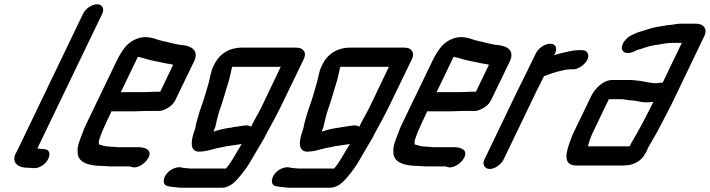

<svg xmlns="http://www.w3.org/2000/svg" viewBox="-20 -726 3327 900"><path d="M369 -661 59 -16C29 30 59 60 106 60C113 61 119 61 126 61L138 62C150 63 161 60 175 52C216 27 226 -25 187 -27L155 -30L459 -661C471 -686 459 -706 435 -706C411 -706 381 -686 369 -661Z M649 -294H555C552 -294 549 -294 546 -293L621 -449C621 -451 624 -455 627 -460C639 -456 648 -456 660 -451C692 -441 729 -436 762 -428L777 -426C781 -425 785 -424 790 -423H792L731 -296H712C699 -296 664 -294 649 -294ZM669 -206H723C734 -205 746 -209 763 -218C780 -227 794 -240 802 -257L891 -441C912 -490 878 -511 832 -515L816 -517C811 -518 807 -519 802 -520C784 -523 764 -530 745 -533C716 -539 695 -552 660 -552C625 -552 586 -531 565 -503C555 -491 539 -465 531 -449L383 -142C377 -129 372 -118 369 -108C354 -70 341 -40 344 -14C343 35 393 52 464 52C475 52 484 54 495 54H587C592 54 594 56 598 57C620 65 653 45 668 25C701 -18 667 -36 629 -36H528C521 -37 515 -38 507 -38C503 -38 499 -38 493 -39C473 -39 458 -45 444 -49C443 -54 442 -65 446 -74C453 -96 462 -118 474 -143L503 -205C506 -204 509 -204 512 -204H606C621 -204 655 -206 669 -206Z M1157 -132C1142 -144 1113 -135 1088 -132L1072 -130C1071 -129 1068 -128 1065 -128C1036 -125 1008 -118 981 -109C985 -123 990 -129 992 -143L997 -165C1000 -180 1004 -190 1009 -208C1022 -244 1033 -282 1043 -316L1054 -352C1057 -366 1060 -379 1063 -390C1066 -402 1065 -405 1069 -413H1296L1208 -229C1193 -197 1173 -166 1157 -132ZM1298 -230 1404 -449C1410 -463 1412 -474 1406 -484C1396 -501 1385 -503 1353 -503H1116C1058 -503 1009 -477 982 -419C966 -386 967 -368 958 -337C947 -301 939 -268 925 -230C913 -199 907 -172 899 -145L895 -124L890 -109C875 -65 869 -18 911 -15C937 -15 963 -22 984 -28C1000 -33 1026 -36 1044 -41L1060 -43C1073 -45 1088 -47 1100 -49C1103 -49 1109 -50 1113 -51C1089 -14 1067 33 1039 64H874C865 64 841 61 834 60L826 58C814 57 801 60 787 67C744 90 733 143 769 147L779 149C791 150 819 154 831 154H1019C1048 154 1070 138 1089 118C1112 92 1130 70 1150 38C1173 -3 1197 -41 1221 -83L1226 -94C1252 -141 1275 -183 1298 -230Z M1664 -132C1649 -144 1620 -135 1595 -132L1579 -130C1578 -129 1575 -128 1572 -128C1543 -125 1515 -118 1488 -109C1492 -123 1497 -129 1499 -143L1504 -165C1507 -180 1511 -190 1516 -208C1529 -244 1540 -282 1550 -316L1561 -352C1564 -366 1567 -379 1570 -390C1573 -402 1572 -405 1576 -413H1803L1715 -229C1700 -197 1680 -166 1664 -132ZM1805 -230 1911 -449C1917 -463 1919 -474 1913 -484C1903 -501 1892 -503 1860 -503H1623C1565 -503 1516 -477 1489 -419C1473 -386 1474 -368 1465 -337C1454 -301 1446 -268 1432 -230C1420 -199 1414 -172 1406 -145L1402 -124L1397 -109C1382 -65 1376 -18 1418 -15C1444 -15 1470 -22 1491 -28C1507 -33 1533 -36 1551 -41L1567 -43C1580 -45 1595 -47 1607 -49C1610 -49 1616 -50 1620 -51C1596 -14 1574 33 1546 64H1381C1372 64 1348 61 1341 60L1333 58C1321 57 1308 60 1294 67C1251 90 1240 143 1276 147L1286 149C1298 150 1326 154 1338 154H1526C1555 154 1577 138 1596 118C1619 92 1637 70 1657 38C1680 -3 1704 -41 1728 -83L1733 -94C1759 -141 1782 -183 1805 -230Z M2129 -294H2035C2032 -294 2029 -294 2026 -293L2101 -449C2101 -451 2104 -455 2107 -460C2119 -456 2128 -456 2140 -451C2172 -441 2209 -436 2242 -428L2257 -426C2261 -425 2265 -424 2270 -423H2272L2211 -296H2192C2179 -296 2144 -294 2129 -294ZM2149 -206H2203C2214 -205 2226 -209 2243 -218C2260 -227 2274 -240 2282 -257L2371 -441C2392 -490 2358 -511 2312 -515L2296 -517C2291 -518 2287 -519 2282 -520C2264 -523 2244 -530 2225 -533C2196 -539 2175 -552 2140 -552C2105 -552 2066 -531 2045 -503C2035 -491 2019 -465 2011 -449L1863 -142C1857 -129 1852 -118 1849 -108C1834 -70 1821 -40 1824 -14C1823 35 1873 52 1944 52C1955 52 1964 54 1975 54H2067C2072 54 2074 56 2078 57C2100 65 2133 45 2148 25C2181 -18 2147 -36 2109 -36H2008C2001 -37 1995 -38 1987 -38C1983 -38 1979 -38 1973 -39C1953 -39 1938 -45 1924 -49C1923 -54 1922 -65 1926 -74C1933 -96 1942 -118 1954 -143L1983 -205C1986 -204 1989 -204 1992 -204H2086C2101 -204 2135 -206 2149 -206Z M2492 -476 2442 -374C2430 -349 2414 -318 2402 -293L2251 21C2239 45 2252 66 2276 66C2300 66 2329 45 2341 21L2493 -295C2504 -318 2520 -347 2530 -369C2553 -378 2585 -389 2609 -394C2618 -396 2631 -400 2641 -400C2646 -401 2652 -401 2657 -401H2667C2691 -401 2721 -422 2733 -446C2745 -470 2733 -491 2709 -491H2699C2692 -491 2686 -491 2680 -490C2672 -490 2663 -489 2652 -486C2627 -481 2601 -475 2577 -467L2582 -476C2594 -501 2584 -521 2559 -521C2534 -521 2504 -501 2492 -476Z M3054 -336C3028 -336 3002 -344 2979 -347L2960 -349C2952 -350 2945 -351 2936 -351H2850C2809 -351 2769 -313 2750 -273L2667 -101C2663 -94 2661 -86 2658 -79C2633 -15 2614 50 2683 50H2893C2900 50 2908 50 2913 49C2948 49 2989 27 3005 -7C3010 -14 3013 -21 3015 -27C3017 -32 3019 -37 3024 -44C3043 -78 3058 -102 3077 -139C3095 -175 3118 -216 3135 -252L3281 -556C3298 -592 3277 -615 3242 -615H3172C3158 -615 3142 -612 3130 -610L3109 -608C3077 -602 3046 -599 3017 -589C2994 -580 2971 -577 2949 -565C2931 -558 2918 -548 2906 -532C2878 -492 2906 -464 2951 -484C2957 -487 2963 -490 2968 -492C2992 -498 3019 -510 3046 -514C3073 -517 3103 -525 3129 -525H3176L3086 -338C3074 -340 3066 -336 3054 -336ZM2751 -86C2752 -91 2755 -96 2757 -101L2834 -261H2893C2897 -261 2901 -261 2906 -260L2923 -257C2930 -256 2938 -256 2946 -255C2970 -253 2985 -246 3010 -246C3023 -246 3032 -248 3043 -249C3020 -202 2992 -148 2968 -105C2958 -88 2938 -55 2931 -40H2736C2740 -55 2743 -68 2751 -86Z"/></svg>

Font: Electronic
Style: BlkUltIt
Weight: 900
Version: Version 1.011